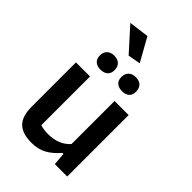

<svg xmlns="http://www.w3.org/2000/svg" viewBox="-251 -939 1041 1041"><g transform="rotate(45 269.0 -419.0)"><path d="M121 -831 237 -846 312 -712 240 -699ZM129 -589Q129 -615 144 -629.5Q159 -644 185 -644Q212 -644 227 -629.5Q242 -615 242 -589Q242 -564 227 -550.5Q212 -537 185 -537Q159 -537 144 -550.5Q129 -564 129 -589ZM294 -589Q294 -615 309 -629.5Q324 -644 351 -644Q378 -644 392.5 -629.5Q407 -615 407 -589Q407 -564 392.5 -550.5Q378 -537 351 -537Q324 -537 309 -550.5Q294 -564 294 -589ZM64 -132V-471H172V-97Q200 -89 232 -89Q314 -89 360 -141V-471H468V0H373L367 -72H359Q326 -33 289 -12.5Q252 8 201 8Q131 8 97.5 -25Q64 -58 64 -132Z"/></g></svg>

Font: Athiti SemiBold
Style: Regular
Weight: 600
Designer: CadsonDemak Team
Foundry: CadsonDemak
Version: Version 1.033